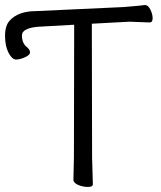

<svg xmlns="http://www.w3.org/2000/svg" viewBox="-42 -730 639 761"><path d="M447 -702Q470 -704 494 -706Q518 -708 530 -710H533Q545 -710 554 -692Q563 -674 563 -657.5Q563 -641 551 -641L471 -644L322 -636L323 -106L326 0Q326 11 306.5 11Q287 11 268 3Q249 -5 249 -18L251 -107L252 -632L110 -624Q81 -622 63 -613.5Q45 -605 45 -590Q45 -558 65 -543Q77 -533 77 -522.5Q77 -512 57 -503Q37 -494 21.5 -494Q6 -494 -8 -520.5Q-22 -547 -22 -588Q-22 -629 -3 -649Q31 -686 101 -686Z"/></svg>

Font: LXGW WenKai Lite
Style: Regular
Weight: 400
Designer: LXGW / Fontworks Inc.
Foundry: LXGW / Fontworks Inc.
Version: Version 1.511; March 25, 2025